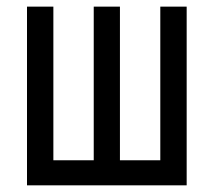

<svg xmlns="http://www.w3.org/2000/svg" viewBox="-20 -556 640 576"><path d="M339.8 -75.2H460.9V-536.1H540V0H61V-536.1H140.1V-75.2H261.2V-536.1H339.8Z"/></svg>

Font: Droid Sans Mono
Style: Regular
Weight: 400
Monospace: yes
Foundry: Ascender Corporation
Version: Version 1.00 build 112